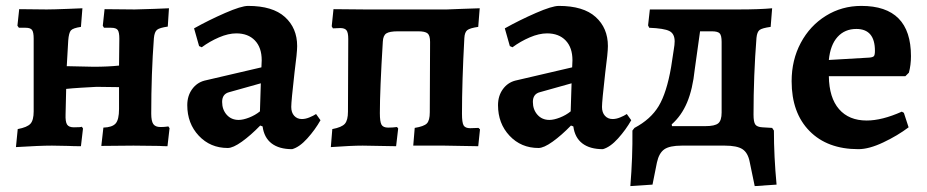

<svg xmlns="http://www.w3.org/2000/svg" viewBox="-20 -493 3137 650"><path d="M40 -56Q72 -62 83 -74Q94 -86 94 -116V-362Q94 -384 88.5 -391.5Q83 -399 67 -399H44L39 -406L45 -462L138 -461Q160 -461 210 -463L259 -465L254 -402Q227 -398 220 -390Q213 -382 211 -356L206 -269L297 -267Q346 -267 383 -271L384 -362Q384 -384 378.5 -391.5Q373 -399 356 -399H332L328 -406L334 -462L436 -461L503 -463L552 -465L548 -403Q520 -399 511.5 -392Q503 -385 501 -364Q492 -244 492 -108Q492 -83 499 -73Q506 -63 523 -63Q536 -63 542 -64Q548 -65 550 -65L554 -59L547 2Q532 2 519 1L432 0L323 1L330 -61Q360 -62 371.5 -75Q383 -88 383 -124V-198L307 -199Q285 -198 253.5 -196Q222 -194 204 -192L202 -106Q201 -81 207 -71.5Q213 -62 230 -62Q255 -62 257 -64L261 -58L254 2Q229 2 211 1L156 0Q114 0 34 5Z M869 -65 861 -68Q829 -35 799 -13.5Q769 8 751 8Q692 8 653 -33.5Q614 -75 614 -137Q614 -168 630 -190.5Q646 -213 672 -220L865 -265L866 -289Q866 -332 843 -356Q820 -380 780 -380Q753 -380 721.5 -366.5Q690 -353 663 -333L654 -337L637 -397Q687 -425 742 -449Q797 -473 820 -473Q903 -473 944.5 -435.5Q986 -398 986 -337Q986 -315 977 -247Q966 -150 966 -131Q966 -112 976 -101Q986 -90 1002 -90Q1014 -90 1027.5 -95.5Q1041 -101 1050 -107L1065 -86Q1047 -54 1020.5 -24.5Q994 5 969 12Q925 12 899.5 -7.5Q874 -27 869 -65ZM860 -116 863 -211 756 -181Q732 -175 732 -148Q732 -122 747.5 -104.5Q763 -87 788 -87Q803 -87 823.5 -95Q844 -103 860 -116Z M1105 -56Q1137 -62 1147.5 -74Q1158 -86 1158 -115L1159 -361Q1159 -383 1153 -390.5Q1147 -398 1132 -398L1107 -397L1103 -404L1109 -462L1216 -461H1493L1544 -463Q1558 -463 1604 -465L1599 -402Q1571 -398 1562 -391Q1553 -384 1552 -364Q1544 -217 1544 -108Q1544 -78 1549.5 -68.5Q1555 -59 1572 -59L1600 -60L1605 -55L1599 2L1485 0H1379L1384 -60Q1415 -65 1425 -75Q1435 -85 1435 -113L1436 -351Q1436 -373 1427.5 -380Q1419 -387 1396 -387H1327Q1299 -387 1288 -380Q1277 -373 1276 -352Q1266 -189 1266 -110Q1266 -81 1271.5 -71Q1277 -61 1294 -61Q1310 -61 1324 -63L1328 -58L1321 2L1208 0Q1170 0 1100 5Z M1921 -65 1913 -68Q1881 -35 1851 -13.5Q1821 8 1803 8Q1744 8 1705 -33.5Q1666 -75 1666 -137Q1666 -168 1682 -190.5Q1698 -213 1724 -220L1917 -265L1918 -289Q1918 -332 1895 -356Q1872 -380 1832 -380Q1805 -380 1773.5 -366.5Q1742 -353 1715 -333L1706 -337L1689 -397Q1739 -425 1794 -449Q1849 -473 1872 -473Q1955 -473 1996.5 -435.5Q2038 -398 2038 -337Q2038 -315 2029 -247Q2018 -150 2018 -131Q2018 -112 2028 -101Q2038 -90 2054 -90Q2066 -90 2079.5 -95.5Q2093 -101 2102 -107L2117 -86Q2099 -54 2072.5 -24.5Q2046 5 2021 12Q1977 12 1951.5 -7.5Q1926 -27 1921 -65ZM1912 -116 1915 -211 1808 -181Q1784 -175 1784 -148Q1784 -122 1799.5 -104.5Q1815 -87 1840 -87Q1855 -87 1875.5 -95Q1896 -103 1912 -116Z M2609 132 2535 137 2518 55Q2512 24 2493.5 12Q2475 0 2434 0H2288Q2247 0 2229 12.5Q2211 25 2204 57L2189 132L2114 137Q2122 39 2121 -51L2128 -60Q2183 -89 2210 -134Q2237 -179 2252 -266L2261 -325Q2264 -342 2264 -353Q2264 -379 2246 -388Q2228 -397 2178 -399L2174 -407L2180 -461H2481Q2551 -461 2594 -465L2589 -402Q2560 -398 2551.5 -391.5Q2543 -385 2541 -365Q2531 -238 2531 -105Q2531 -80 2537 -71.5Q2543 -63 2561 -62L2594 -60L2600 -51Q2600 36 2609 132ZM2423 -351Q2423 -373 2416.5 -380Q2410 -387 2390 -387H2350L2332 -258Q2325 -191 2306 -146Q2287 -101 2254 -72L2255 -66H2368Q2400 -66 2411.5 -75.5Q2423 -85 2423 -112Z M2660 -218Q2660 -290 2691 -348Q2722 -406 2776 -439.5Q2830 -473 2896 -473Q3064 -473 3064 -303Q3064 -273 3057 -247L3045 -235H2786Q2787 -162 2820.5 -123.5Q2854 -85 2914 -85Q2966 -85 3033 -115L3040 -111L3056 -62Q3019 -34 2970.5 -11Q2922 12 2886 12Q2781 12 2720.5 -49.5Q2660 -111 2660 -218ZM2923 -298Q2935 -299 2938.5 -303Q2942 -307 2942 -321Q2942 -395 2879 -395Q2840 -395 2815.5 -368Q2791 -341 2786 -290Z"/></svg>

Font: Alegreya
Style: Bold
Weight: 700
Designer: Juan Pablo del Peral
Foundry: Huerta Tipografica
Version: Version 2.008; ttfautohint (v1.8)